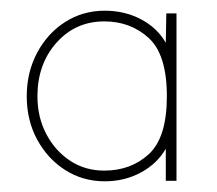

<svg xmlns="http://www.w3.org/2000/svg" viewBox="-20 -741 405 359"><path d="M176 -402Q135 -402 102 -423Q69 -444 49.5 -480Q30 -516 30 -561Q30 -606 49.5 -642.5Q69 -679 102 -700Q135 -721 176 -721Q213 -721 243.5 -705Q274 -689 290 -661L291 -716H310V-403H290V-463Q274 -435 243.5 -418.5Q213 -402 176 -402ZM175 -422Q225 -422 258.5 -453Q292 -484 292 -561Q292 -639 258 -670Q224 -701 175 -701Q121 -701 85.5 -661Q50 -621 50 -561Q50 -522 66.5 -490.5Q83 -459 111 -440.5Q139 -422 175 -422Z"/></svg>

Font: Lexend Thin
Style: Regular
Weight: 100
Designer: Bonnie Shaver-Troup, Thomas Jockin
Foundry: Lexend
Version: Version 1.007; ttfautohint (v1.8.3)